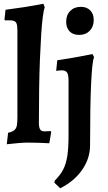

<svg xmlns="http://www.w3.org/2000/svg" viewBox="-20 -762 576 1026"><path d="M16.2 8.8 23.3 -52.5Q46.9 -57.7 57.3 -67.1Q67.7 -76.4 70.3 -92.7Q73 -109 73 -134.1V-598.5Q73 -624.4 68.5 -636.3Q64 -648.3 50.2 -651.5Q36.3 -654.7 7.7 -653.1L3.8 -657.4L9.6 -709.8Q60.1 -716.2 110.7 -724.1Q161.2 -732 211.7 -742L219.1 -723.1Q213.7 -709.4 208.8 -672.5Q203.9 -635.5 200.2 -578.7Q196.5 -521.8 193.5 -448.4Q190.5 -375.1 189.2 -288.2Q187.9 -201.3 187.9 -105.2Q187.9 -80.6 194.6 -70.3Q201.2 -60 217.5 -60L251.2 -61.6L253.6 -56.2L243.4 3.5Q217 2 184.8 1Q152.7 0 129.5 0Q108.8 0 78 2.6Q47.1 5.2 16.2 8.8ZM301.8 244.2 270.7 214.3 272.7 203.2Q301.7 174.6 317.5 144.2Q333.3 113.8 339.8 71Q346.3 28.2 346.3 -35.7V-330.4Q346.3 -362.3 338.5 -374.3Q330.6 -386.2 309.4 -386.2Q299.6 -386.2 289.9 -384.7Q280.2 -383.2 280.2 -383.2L286 -440.1Q316.2 -444.4 348.9 -449.8Q381.5 -455.2 410.1 -460.7Q438.6 -466.1 456.4 -469.6Q474.2 -473 474.2 -473L482.8 -456.5Q472.5 -434.8 466.9 -315.3Q461.3 -195.7 461.3 14Q461.3 84.6 419.1 145.4Q376.9 206.2 301.8 244.2ZM402.9 -575.4Q370.1 -575.4 351.8 -594.4Q333.6 -613.4 333.6 -646.2Q333.6 -681.6 355.3 -703.6Q377.1 -725.5 412 -725.5Q443.4 -725.5 462.1 -706.6Q480.8 -687.6 480.8 -654.7Q480.8 -619.3 459.3 -597.4Q437.8 -575.4 402.9 -575.4Z"/></svg>

Font: Alegreya
Style: Regular
Weight: 400
Designer: Juan Pablo del Peral
Foundry: Huerta Tipografica
Version: Version 2.009